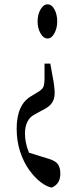

<svg xmlns="http://www.w3.org/2000/svg" viewBox="-20 -596 296 878"><path d="M197.8 -576.2Q216.8 -576.2 229.2 -552.7Q241.7 -529.3 241.7 -498.5Q241.7 -467.8 228.8 -443.8Q215.8 -419.9 197.8 -419.9Q178.7 -419.9 165.3 -443.4Q151.9 -466.8 151.9 -498.5Q151.9 -529.3 165.3 -552.7Q178.7 -576.2 197.8 -576.2ZM56.2 -7.8Q56.2 -63 73.2 -100.8Q90.3 -138.7 126 -158.2L150.4 -173.3Q171.9 -185.1 177.7 -197.3Q183.6 -209.5 183.6 -239.3V-305.2H210L219.2 -254.4Q226.1 -219.2 228 -200.4Q230 -181.6 230 -170.9Q230 -143.6 217.5 -125.2Q205.1 -106.9 173.3 -91.8L134.3 -70.3Q115.2 -59.6 104.7 -37.8Q94.2 -16.1 94.2 14.2Q94.2 57.6 111.8 100.1Q129.4 142.6 150.4 176.8L75.2 90.8L205.1 130.9Q235.8 140.6 245.8 156.5Q255.9 172.4 255.9 195.8Q255.9 223.1 245.8 238.3Q235.8 253.4 216.8 261.7Q194.3 258.3 166.7 237.5Q139.2 216.8 113.8 181.6Q88.4 146.5 72.3 98.1Q56.2 49.8 56.2 -7.8Z"/></svg>

Font: Scarab Serif
Style: Condensed
Weight: 400
Designer: John Roberts
Foundry: Scarab
Version: 1.0